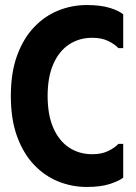

<svg xmlns="http://www.w3.org/2000/svg" viewBox="-20 -731 540 762"><path d="M23 -350Q23 -443 48 -511Q73 -579 115.5 -623.5Q158 -668 212 -689.5Q266 -711 324 -711Q380 -711 416.5 -699.5Q453 -688 469 -674V-540H450Q436 -555 410 -568Q384 -581 346 -581Q294 -581 254 -554.5Q214 -528 191.5 -476.5Q169 -425 169 -350Q169 -275 191.5 -223.5Q214 -172 254 -145.5Q294 -119 346 -119Q384 -119 410 -132Q436 -145 450 -160H469V-26Q453 -13 416.5 -1Q380 11 324 11Q266 11 212 -10.5Q158 -32 115.5 -76.5Q73 -121 48 -189Q23 -257 23 -350Z"/></svg>

Font: Phudu SemiBold
Style: Regular
Weight: 600
Version: Version 1.005;gftools[0.9.23]